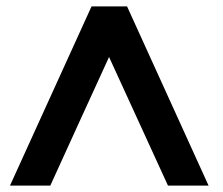

<svg xmlns="http://www.w3.org/2000/svg" viewBox="-20 -580 697 600"><path d="M266.1 -560.1H377L631.8 0H504.9L320.8 -401.9Q289.1 -333 226.8 -196.5Q164.6 -60.1 137.2 0H11.2Z"/></svg>

Font: Junction Bold
Style: Bold
Weight: 700
Designer: Caroline Hadilaksono
Foundry: Caroline Hadilaksono
Version: Version 001.001